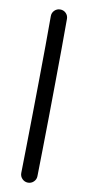

<svg xmlns="http://www.w3.org/2000/svg" viewBox="-90 -784 387 856"><g transform="rotate(10 104.0 -356.5)"><path d="M110.8 -748.9Q95.9 -748.9 85.1 -738.4Q74.3 -727.8 74.3 -712.4Q74.3 -651.1 73.9 -577.6Q73.4 -504.1 72.4 -425.3Q71.4 -346.6 70.4 -269.4Q69.5 -192.3 68.2 -123.3Q67 -54.3 66 -0.5Q65.9 14.4 76.4 25.3Q87 36.1 102 36.5Q117.4 36.7 128.4 26.1Q139.3 15.5 139.5 0.5Q140.5 -53.2 141.7 -122.3Q142.9 -191.5 143.9 -268.7Q144.9 -345.8 145.6 -424.7Q146.4 -503.5 146.9 -577.2Q147.3 -650.9 147.3 -712.4Q147.3 -727.8 136.8 -738.4Q126.3 -748.9 110.8 -748.9Z"/></g></svg>

Font: Mikhak VF
Style: Regular
Weight: 100
Designer: Amin Abedi
Version: Version 3.001